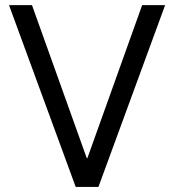

<svg xmlns="http://www.w3.org/2000/svg" viewBox="-20 -739 688 759"><path d="M106.4 -718.8 323.2 -113.3H325.2L542 -718.8H632.8L369.1 0H279.3L15.6 -718.8Z"/></svg>

Font: Inter Display V
Style: Regular
Weight: 400
Designer: Rasmus Andersson
Foundry: rsms
Version: Version 3.015;git-src